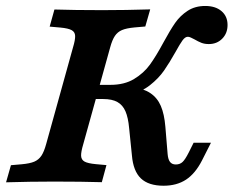

<svg xmlns="http://www.w3.org/2000/svg" viewBox="-39 -602 771 634"><path d="M-19 0 -2.9 -56.5 32.8 -59.6Q59.6 -62 74.2 -68.2Q88.7 -74.4 97.6 -87.6Q106.4 -100.7 113.3 -125.8L202 -445.2Q209.7 -470.7 209.1 -483.6Q208.6 -496.5 197.5 -502.5Q186.4 -508.6 160.4 -511L125 -514.1L140.7 -570.6Q207.7 -568.5 297 -568.5H297.6H300.3Q375.6 -568.5 457 -571L440.8 -514.5L405.2 -511.4Q378.4 -508.9 363.8 -502.7Q349.2 -496.5 340.4 -483.4Q331.5 -470.3 324.7 -445.2L235.9 -125.8Q228.3 -100.3 228.8 -87.4Q229.4 -74.4 240.3 -68.4Q251.2 -62.4 277.2 -60L312.5 -56.8L297.2 -0.4Q230.7 -2.4 141 -2.4H139.5H137.7Q62.4 -2.4 -19 0ZM396.6 -88.9 387.4 -179Q384.3 -213.6 375.3 -234.4Q366.4 -255.2 348.7 -265.1Q331.1 -275 301.8 -275H263.1L276 -321.8H325.5Q371.7 -321.8 403.6 -341.1Q435.6 -360.4 455.9 -388.3Q476.2 -416.3 500.7 -461.8Q522.6 -502.2 539.3 -526.3Q556.1 -550.3 580.6 -566.3Q605.1 -582.3 638.7 -582.3Q672.5 -582.3 692.4 -565.3Q712.4 -548.4 712.4 -519.5Q712.4 -492.2 694.9 -474.4Q677.4 -456.5 650.5 -456.5Q636.6 -456.5 626.1 -460.6Q615.6 -464.7 603 -472.1Q597 -475.3 591.3 -477.9Q585.7 -480.6 581.3 -480.6Q572.4 -480.6 563.7 -468.7Q555.1 -456.8 540.9 -431Q520.4 -394.5 502.5 -368.8Q484.6 -343.1 456.2 -320.7Q427.8 -298.2 390 -290.6L397 -315.3Q434.7 -309.8 457.6 -294.4Q480.6 -278.9 492.1 -252.1Q503.6 -225.4 507.1 -183.1L514.5 -93.5Q516 -75.4 522.5 -67.2Q529 -58.9 541.5 -58.9Q555.2 -58.9 563.9 -67.2Q572.6 -75.4 584.2 -98.4L600.3 -130.6H657.6L627.8 -71.8Q605.9 -29 575.3 -8.8Q544.6 11.3 501.1 11.3Q451.6 11.3 426.2 -12.9Q400.9 -37.1 396.6 -88.9Z"/></svg>

Font: Playfair Micro SmCond SmLight
Style: Italic
Weight: 360
Width: 4
Italic angle: -15.6°
Designer: Claus Eggers Sørensen
Foundry: Claus Eggers Sørensen
Version: Version 2.203;Glyphs 3.3 (3326)